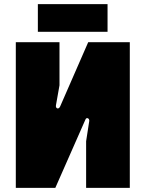

<svg xmlns="http://www.w3.org/2000/svg" viewBox="-20 -903 700 923"><path d="M56 0H246L391 -329C396 -341 411 -334 409 -321L394 -224V0H604V-700H404L269 -391C262 -375 246 -381 249 -397L266 -493V-700H56ZM162 -750H497V-883H162Z"/></svg>

Font: Finlandica Black
Style: Regular
Weight: 900
Designer: Niklas Ekholm, Juho Hiilivirta, Jaakko Suomalainen
Foundry: Helsinki Type Studio
Version: Version 2.000;Glyphs 3.2 (3202)